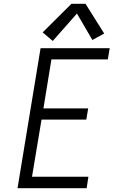

<svg xmlns="http://www.w3.org/2000/svg" viewBox="-20 -988 616 1008"><path d="M72 0H435L444 -60H148L198 -360H433L443 -419H208L250 -676H546L556 -735H193ZM257 -773 384 -917 465 -778 527 -812 429 -968H355L204 -818Z"/></svg>

Font: Iosevka Sparkle Light Oblique
Style: Regular
Weight: 300
Italic angle: -9°
Designer: Belleve Invis
Foundry: Belleve Invis
Version: Version 4.5.0; ttfautohint (v1.8.3)